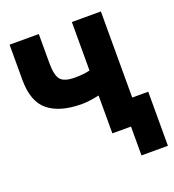

<svg xmlns="http://www.w3.org/2000/svg" viewBox="-128 -639 817 901"><g transform="rotate(-20 280.0 -189.0)"><path d="M21 -363V-539H167V-393Q167 -334 185 -311.5Q203 -289 257 -289Q301 -289 332 -297V-539H477V-109H557V161H425V17H332V-172Q280 -161 246 -161Q137 -161 79 -207.5Q21 -254 21 -363Z"/></g></svg>

Font: Repo
Style: Bold
Weight: 700
Designer: Stefan Peev
Foundry: Context Ltd
Version: Version 001.000